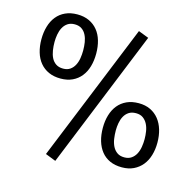

<svg xmlns="http://www.w3.org/2000/svg" viewBox="-104 -789 952 931"><g transform="rotate(15 372.0 -323.0)"><path d="M571.8 -340.8Q605 -340.8 630.4 -328.6Q655.8 -316.4 673.1 -294.7Q690.4 -272.9 699.2 -243.4Q708 -213.9 708 -178.7Q708 -144.5 699.2 -115.2Q690.4 -85.9 673.1 -64.7Q655.8 -43.5 630.4 -31.2Q605 -19 571.8 -19Q537.1 -19 511.2 -30.8Q485.4 -42.5 468.3 -64Q451.2 -85.4 442.4 -115Q433.6 -144.5 433.6 -180.7Q433.6 -215.8 442.4 -245.1Q451.2 -274.4 468.5 -295.7Q485.8 -316.9 511.7 -328.9Q537.6 -340.8 571.8 -340.8ZM571.3 -290.5Q549.3 -290.5 535.2 -281Q521 -271.5 512.7 -256.3Q504.4 -241.2 501 -222.2Q497.6 -203.1 497.6 -184.6Q497.6 -163.1 500.7 -142.3Q503.9 -121.6 512.2 -105.2Q520.5 -88.9 534.7 -78.9Q548.8 -68.8 570.8 -68.8Q592.3 -68.8 606.4 -78.9Q620.6 -88.9 628.9 -104.7Q637.2 -120.6 640.4 -140.1Q643.6 -159.7 643.6 -179.2Q643.6 -198.7 640.4 -218.8Q637.2 -238.8 628.9 -254.6Q620.6 -270.5 606.7 -280.5Q592.8 -290.5 571.3 -290.5ZM172.9 -679.7Q206.5 -679.7 232.2 -667.7Q257.8 -655.8 275.1 -634.5Q292.5 -613.3 301 -583.7Q309.6 -554.2 309.6 -519Q309.6 -483.9 301 -454.3Q292.5 -424.8 275.1 -403.3Q257.8 -381.8 232.4 -369.9Q207 -357.9 173.3 -357.9Q139.2 -357.9 113.3 -369.6Q87.4 -381.3 69.8 -402.6Q52.2 -423.8 43.5 -453.4Q34.7 -482.9 34.7 -518.1Q34.7 -553.2 43.5 -583Q52.2 -612.8 69.6 -634.3Q86.9 -655.8 112.8 -667.7Q138.7 -679.7 172.9 -679.7ZM172.9 -629.9Q151.4 -629.9 137.2 -620.1Q123 -610.4 114.7 -594.7Q106.4 -579.1 103 -559.8Q99.6 -540.5 99.6 -522Q99.6 -500.5 102.8 -480Q106 -459.5 114 -443.4Q122.1 -427.2 136.5 -417.5Q150.9 -407.7 172.9 -407.7Q193.8 -407.7 207.8 -417.5Q221.7 -427.2 230 -443.1Q238.3 -459 241.5 -478.5Q244.6 -498 244.6 -518.1Q244.6 -538.6 241.5 -558.6Q238.3 -578.6 230.2 -594.5Q222.2 -610.4 208.3 -620.1Q194.3 -629.9 172.9 -629.9ZM481.4 -678.7 533.2 -658.7 252.4 34.2 200.2 13.7Z"/></g></svg>

Font: Metrophobic
Style: Regular
Weight: 400
Designer: vernon adams
Foundry: vernon adams
Version: Version 1.000